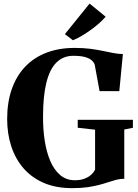

<svg xmlns="http://www.w3.org/2000/svg" viewBox="-20 -1014 752 1046"><path d="M373 11Q286 11 220 -17Q154 -45 109.2 -96Q64.5 -147 41.8 -215.8Q19 -284.5 19 -365.5Q19 -457 44.2 -528.8Q69.5 -600.5 117 -650.5Q164.5 -700.5 232.8 -726.8Q301 -753 387 -753Q435 -753 472.8 -748Q510.5 -743 541 -736.5Q571.5 -730 598 -725Q624.5 -720 649.5 -719.5L630 -517.5H522.5L496 -661.5Q492.5 -673 480.8 -684.2Q469 -695.5 444.8 -702.8Q420.5 -710 379.5 -710Q325 -710 288.2 -674.2Q251.5 -638.5 233 -565.2Q214.5 -492 214.5 -379Q214 -309.5 223.8 -247Q233.5 -184.5 254.2 -136.2Q275 -88 308.2 -60Q341.5 -32 388 -32Q414.5 -32 435.8 -39Q457 -46 472.8 -58.8Q488.5 -71.5 498 -89.5V-307.5L403.5 -318V-361.5H704V-318L657 -308.5V-40Q634 -40 613.2 -34.5Q592.5 -29 570.2 -21.5Q548 -14 520.5 -6.8Q493 0.5 457.2 5.8Q421.5 11 373 11ZM377 -795 333.5 -828 468 -994.5 555.5 -923Q540.5 -905.5 520 -887.2Q499.5 -869 476 -852Q452.5 -835 427.8 -820.2Q403 -805.5 378.5 -795Z"/></svg>

Font: Merriweather 96pt ExtraBold
Style: Regular
Weight: 800
Version: Version 2.100